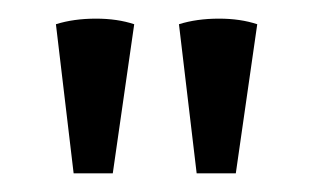

<svg xmlns="http://www.w3.org/2000/svg" viewBox="-20 -752 336 206"><path d="M191 -566H233L256 -726Q238 -732 215 -732Q191 -732 172 -726ZM59 -566H101L124 -726Q106 -732 83 -732Q59 -732 40 -726Z"/></svg>

Font: Arima Madurai Medium
Style: Regular
Weight: 500
Designer: Joana Correia and Natanael Gama
Foundry: NDISCOVER
Version: Version 1.020